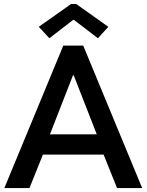

<svg xmlns="http://www.w3.org/2000/svg" viewBox="-20 -950 741 970"><path d="M299.8 -719.7H400.4L698.2 0H571.3L503.4 -168.9H196.8L128.9 0H2ZM175.8 -814.5 338.9 -929.7H365.2L527.3 -814.5L474.6 -756.8L353.5 -849.6H349.6L229.5 -756.8ZM468.8 -271.5 352.5 -569.3H348.6L232.4 -271.5Z"/></svg>

Font: Reddit Sans Chocolate SemiBold
Style: Regular
Weight: 600
Designer: Stephen Hutchings
Foundry: Reddit
Version: Version 1.011